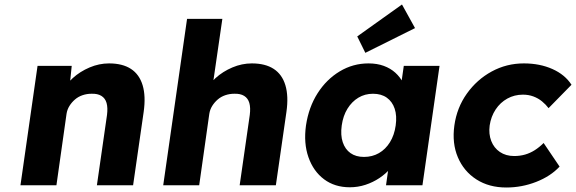

<svg xmlns="http://www.w3.org/2000/svg" viewBox="-20 -824 2562 854"><path d="M71 0 147 -531H299L288 -423L255 -411Q271 -447 303.5 -476.5Q336 -506 378.5 -524Q421 -542 465 -542Q525 -542 562.5 -517.5Q600 -493 614.5 -444.5Q629 -396 619 -326L572 0H411L456 -313Q460 -345 454 -366Q448 -387 431 -397.5Q414 -408 387 -407Q366 -407 347 -400.5Q328 -394 313.5 -381.5Q299 -369 289 -353Q279 -337 276 -318L231 0H152Q124 0 104 0Q84 0 71 0Z M706 0 812 -740H969L923 -423L890 -411Q906 -447 938.5 -476.5Q971 -506 1013.5 -524Q1056 -542 1100 -542Q1160 -542 1197.5 -517.5Q1235 -493 1249.5 -444.5Q1264 -396 1254 -326L1207 0H1046L1091 -313Q1095 -345 1089 -366Q1083 -387 1066 -397.5Q1049 -408 1022 -407Q1001 -407 982 -400.5Q963 -394 948.5 -381.5Q934 -369 924 -353Q914 -337 911 -318L866 0H787Q759 0 739 0Q719 0 706 0Z M1536 9Q1469 9 1421.5 -26.5Q1374 -62 1352 -124.5Q1330 -187 1341 -266Q1353 -347 1392.5 -409Q1432 -471 1491 -506.5Q1550 -542 1619 -542Q1657 -542 1687 -531Q1717 -520 1738.5 -500.5Q1760 -481 1773 -455.5Q1786 -430 1790 -401L1758 -405L1776 -531H1935L1859 0H1697L1715 -128L1751 -129Q1739 -101 1717.5 -76Q1696 -51 1667.5 -32Q1639 -13 1605.5 -2Q1572 9 1536 9ZM1599 -126Q1636 -126 1665.5 -143Q1695 -160 1714.5 -191.5Q1734 -223 1740 -266Q1746 -309 1735.5 -340.5Q1725 -372 1700.5 -389.5Q1676 -407 1639 -407Q1603 -407 1574 -389.5Q1545 -372 1525.5 -340.5Q1506 -309 1500 -266Q1494 -223 1504.5 -191.5Q1515 -160 1539 -143Q1563 -126 1599 -126ZM1605 -589 1569 -662 1768 -804 1826 -699Z M2232 10Q2155 10 2099 -26Q2043 -62 2016.5 -124.5Q1990 -187 2001 -266Q2012 -345 2056.5 -407.5Q2101 -470 2167 -506Q2233 -542 2310 -542Q2381 -542 2437 -517Q2493 -492 2522 -447L2420 -343Q2408 -359 2391 -373Q2374 -387 2352.5 -395Q2331 -403 2306 -403Q2268 -403 2236.5 -385.5Q2205 -368 2184.5 -337Q2164 -306 2158 -266Q2153 -228 2165 -197Q2177 -166 2203.5 -148Q2230 -130 2267 -130Q2293 -130 2315.5 -136.5Q2338 -143 2358.5 -156Q2379 -169 2398 -188L2469 -83Q2429 -40 2365 -15Q2301 10 2232 10Z"/></svg>

Font: Lexend
Style: Bold Italic
Weight: 700
Italic angle: -8.13011°
Designer: Bonnie Shaver-Troup, Thomas Jockin
Foundry: Lexend
Version: Version 1.007